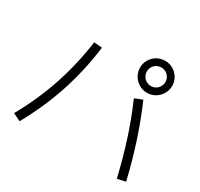

<svg xmlns="http://www.w3.org/2000/svg" viewBox="-165 -1012 1268 1219"><g transform="rotate(30 469.0 -402.5)"><path d="M663.1 -498 719.7 -520.5Q770 -404.8 810.5 -282Q851.1 -159.2 885.7 -14.6L825.2 -1Q791 -144 751.7 -265.1Q712.4 -386.2 663.1 -498ZM267.6 -679.7 327.1 -674.8Q304.2 -495.6 250.2 -331.8Q196.3 -168 107.4 -8.8L51.8 -36.1Q138.2 -190.9 190.7 -348.4Q243.2 -505.9 267.6 -679.7ZM599.6 -687.5Q599.6 -719.2 615.5 -745.8Q631.3 -772.5 658.4 -788.1Q685.5 -803.7 717.8 -803.7Q749.5 -803.7 776.4 -788.1Q803.2 -772.5 819.1 -745.8Q835 -719.2 835 -687.5Q835 -655.3 819.1 -628.2Q803.2 -601.1 776.4 -585.2Q749.5 -569.3 717.8 -569.3Q685.5 -569.3 658.4 -585.2Q631.3 -601.1 615.5 -628.2Q599.6 -655.3 599.6 -687.5ZM785.2 -687.5Q785.2 -705.6 776.1 -721.2Q767.1 -736.8 751.5 -745.8Q735.8 -754.9 717.8 -754.9Q699.2 -754.9 683.3 -745.8Q667.5 -736.8 658.4 -721.2Q649.4 -705.6 649.4 -687.5Q649.4 -668.9 658.4 -653.1Q667.5 -637.2 683.3 -628.2Q699.2 -619.1 717.8 -619.1Q735.8 -619.1 751.5 -628.2Q767.1 -637.2 776.1 -653.1Q785.2 -668.9 785.2 -687.5Z"/></g></svg>

Font: Pretendard Light
Style: Regular
Weight: 300
Designer: Base glyphs from Inter by Rasmus Andersson; Hangeul glyphs from Noto Sans CJK(Source Han Sans) by Jang Soo-young and Kan
Foundry: Kil Hyung-jin
Version: Version 1.309